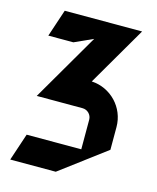

<svg xmlns="http://www.w3.org/2000/svg" viewBox="-103 -733 667 815"><g transform="rotate(15 230.0 -325.0)"><path d="M58.8 -280H260C282.1 -280 300 -262.1 300 -240V-110H60L20 10H220L420 -140V-240C420 -325.5 352.9 -395.3 268.5 -399.8L420 -660H80L40 -540H150L231.7 -577Z"/></g></svg>

Font: Abibas
Style: Medium
Weight: 500
Version: Version 0.3